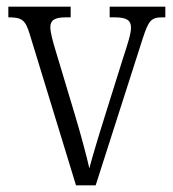

<svg xmlns="http://www.w3.org/2000/svg" viewBox="-20 -556 519 576"><path d="M69 -454 208 0H267L408 -440C426 -495 433 -504 469 -504H476V-536H309V-504H324C360 -504 373 -495 373 -473C373 -455 364 -427 348 -378L295 -209C272 -136 255 -78 248 -51C240 -88 220 -161 204 -214L146 -407C139 -430 131 -459 131 -474C131 -495 143 -504 178 -504H192V-536H5V-504C45 -504 56 -497 69 -454Z"/></svg>

Font: Noto Serif Devanagari Condensed Light
Style: Regular
Weight: 300
Width: 3
Designer: Universal Thirst, Indian Type Foundry and the Monotype Design Team
Foundry: Monotype Imaging Inc.
Version: Version 2.004